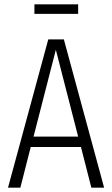

<svg xmlns="http://www.w3.org/2000/svg" viewBox="-20 -867 518 887"><path d="M402 0 354 -188H122L74 0H17L203 -685H275L461 0ZM135 -236H341L238 -637ZM341 -803H139V-847H341Z"/></svg>

Font: Fira Sans Extra Condensed Light
Style: Regular
Weight: 300
Width: 1
Designer: Carrois Corporate & Edenspiekermann AG
Foundry: Carrois Corporate GbR & Edenspiekermann AG
Version: Version 4.203